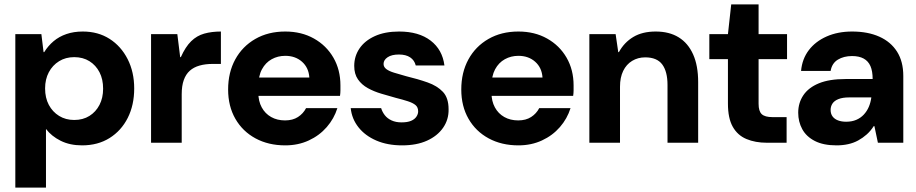

<svg xmlns="http://www.w3.org/2000/svg" viewBox="-20 -652 4186 877"><path d="M50 205V-496H169L179 -414H182Q200 -443 225 -464Q250 -485 283.5 -496.5Q317 -508 358 -508Q428 -508 480.5 -474.5Q533 -441 563 -382Q593 -323 593 -248Q593 -172 563.5 -113.5Q534 -55 480.5 -21.5Q427 12 355 12Q299 12 257 -9Q215 -30 190 -63V205ZM319 -104Q359 -104 388.5 -122.5Q418 -141 434.5 -173Q451 -205 451 -247Q451 -290 434.5 -322Q418 -354 388.5 -372.5Q359 -391 319 -391Q280 -391 250 -372.5Q220 -354 203 -322Q186 -290 186 -248Q186 -205 203 -173Q220 -141 250 -122.5Q280 -104 319 -104Z M670 0V-496H790L803 -391H806Q827 -438 853 -463.5Q879 -489 913 -498.5Q947 -508 989 -508V-360H951Q918 -360 891.5 -352.5Q865 -345 847 -329Q829 -313 819.5 -286.5Q810 -260 810 -222V0Z M1283 12Q1206 12 1147 -20Q1088 -52 1055 -109.5Q1022 -167 1022 -243Q1022 -321 1054.5 -380.5Q1087 -440 1146 -474Q1205 -508 1283 -508Q1357 -508 1414 -476Q1471 -444 1503 -388.5Q1535 -333 1535 -262Q1535 -252 1535 -239.5Q1535 -227 1533 -214H1122V-298H1393Q1390 -343 1359.5 -370Q1329 -397 1283 -397Q1249 -397 1221 -381.5Q1193 -366 1176.5 -335.5Q1160 -305 1160 -257V-228Q1160 -190 1175.5 -161.5Q1191 -133 1218.5 -117.5Q1246 -102 1282 -102Q1317 -102 1341 -117.5Q1365 -133 1378 -158H1521Q1506 -110 1472.5 -71.5Q1439 -33 1390.5 -10.5Q1342 12 1283 12Z M1817 12Q1750 12 1699 -10Q1648 -32 1617.5 -70.5Q1587 -109 1582 -158H1721Q1726 -141 1737.5 -126Q1749 -111 1768.5 -102Q1788 -93 1814 -93Q1841 -93 1857.5 -100Q1874 -107 1882 -119Q1890 -131 1890 -143Q1890 -162 1878 -172Q1866 -182 1843 -189.5Q1820 -197 1788 -205Q1756 -214 1722 -224Q1688 -234 1660 -249.5Q1632 -265 1615 -289.5Q1598 -314 1598 -351Q1598 -395 1622 -430.5Q1646 -466 1692 -487Q1738 -508 1803 -508Q1893 -508 1947 -466.5Q2001 -425 2010 -353H1879Q1873 -377 1853.5 -390Q1834 -403 1802 -403Q1769 -403 1750.5 -390.5Q1732 -378 1732 -360Q1732 -346 1744.5 -336.5Q1757 -327 1780 -320Q1803 -313 1835 -304Q1889 -291 1933 -275.5Q1977 -260 2003 -232.5Q2029 -205 2029 -153Q2030 -106 2004 -68.5Q1978 -31 1930.5 -9.5Q1883 12 1817 12Z M2348 12Q2271 12 2212 -20Q2153 -52 2120 -109.5Q2087 -167 2087 -243Q2087 -321 2119.5 -380.5Q2152 -440 2211 -474Q2270 -508 2348 -508Q2422 -508 2479 -476Q2536 -444 2568 -388.5Q2600 -333 2600 -262Q2600 -252 2600 -239.5Q2600 -227 2598 -214H2187V-298H2458Q2455 -343 2424.5 -370Q2394 -397 2348 -397Q2314 -397 2286 -381.5Q2258 -366 2241.5 -335.5Q2225 -305 2225 -257V-228Q2225 -190 2240.5 -161.5Q2256 -133 2283.5 -117.5Q2311 -102 2347 -102Q2382 -102 2406 -117.5Q2430 -133 2443 -158H2586Q2571 -110 2537.5 -71.5Q2504 -33 2455.5 -10.5Q2407 12 2348 12Z M2672 0V-496H2792L2804 -414H2807Q2831 -458 2872.5 -483Q2914 -508 2975 -508Q3037 -508 3080 -481.5Q3123 -455 3146 -403.5Q3169 -352 3169 -277V0H3029V-264Q3029 -325 3005 -357.5Q2981 -390 2927 -390Q2894 -390 2867.5 -374Q2841 -358 2826.5 -328Q2812 -298 2812 -256V0Z M3483 0Q3430 0 3389.5 -17Q3349 -34 3327 -73Q3305 -112 3305 -179V-382H3220V-496H3305L3320 -632H3445V-496H3575V-382H3445V-178Q3445 -144 3459.5 -130.5Q3474 -117 3509 -117H3573V0Z M3801 12Q3741 12 3702 -8Q3663 -28 3644.5 -62Q3626 -96 3626 -137Q3626 -182 3649.5 -217Q3673 -252 3720.5 -271.5Q3768 -291 3842 -291H3966Q3966 -327 3956 -350Q3946 -373 3925 -384.5Q3904 -396 3872 -396Q3834 -396 3807 -379.5Q3780 -363 3774 -328H3639Q3644 -383 3674.5 -423Q3705 -463 3756 -485.5Q3807 -508 3872 -508Q3944 -508 3996.5 -484.5Q4049 -461 4077.5 -416Q4106 -371 4106 -305V0H3990L3974 -76H3971Q3957 -54 3939 -38Q3921 -22 3900 -10.5Q3879 1 3854 6.5Q3829 12 3801 12ZM3845 -96Q3871 -96 3891 -104.5Q3911 -113 3925.5 -128.5Q3940 -144 3948.5 -164Q3957 -184 3960 -207H3858Q3829 -207 3810 -199.5Q3791 -192 3782.5 -179Q3774 -166 3774 -150Q3774 -132 3783 -120Q3792 -108 3808 -102Q3824 -96 3845 -96Z"/></svg>

Font: DM Sans 36pt ExtraBold
Style: Regular
Weight: 800
Designer: Colophon Foundry, Jonny Pinhorn
Foundry: Colophon Foundry
Version: Version 4.004;gftools[0.9.30]